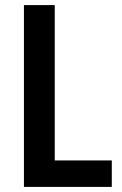

<svg xmlns="http://www.w3.org/2000/svg" viewBox="-20 -734 479 754"><path d="M74 0V-714H195V-104H419V0Z"/></svg>

Font: Noto Sans Hebrew Condensed SemiBold
Style: Regular
Weight: 600
Width: 3
Designer: Monotype Design Team
Foundry: Monotype Imaging Inc.
Version: Version 2.004; ttfautohint (v1.8.4.7-5d5b)